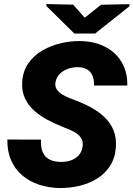

<svg xmlns="http://www.w3.org/2000/svg" viewBox="-20 -925 664 955"><path d="M390.1 -192.4Q394.5 -215.3 387 -231.4Q379.4 -247.6 364.5 -258.8Q349.6 -270 330.8 -278.1Q312 -286.1 294.4 -293Q256.3 -308.1 219.2 -327.4Q182.1 -346.7 151.9 -373Q121.6 -399.4 104.7 -434.6Q87.9 -469.7 90.3 -517.1Q93.8 -571.3 121.1 -610.4Q148.4 -649.4 191.2 -674.1Q233.9 -698.7 283.4 -710.2Q333 -721.7 380.4 -720.7Q447.8 -719.7 500.7 -693.4Q553.7 -667 584 -617.9Q614.3 -568.8 613.3 -499.5H447.8Q448.7 -526.9 440.7 -547.1Q432.6 -567.4 414.6 -578.9Q396.5 -590.3 367.7 -590.8Q343.8 -591.3 319.8 -583.3Q295.9 -575.2 278.3 -558.6Q260.7 -542 255.9 -515.6Q252.4 -495.6 262.2 -480.7Q272 -465.8 289.1 -455.3Q306.2 -444.8 325 -437.5Q343.8 -430.2 357.9 -424.8Q397.9 -409.7 434.8 -389.4Q471.7 -369.1 500.2 -341.8Q528.8 -314.5 544.2 -278.1Q559.6 -241.7 556.6 -193.8Q552.7 -138.7 527.3 -99.6Q502 -60.5 461.9 -36.1Q421.9 -11.7 374 -0.5Q326.2 10.7 276.9 10.3Q221.7 9.3 173.8 -6.6Q126 -22.5 90.3 -53Q54.7 -83.5 35.2 -128.2Q15.6 -172.9 16.6 -231L184.1 -230.5Q182.6 -203.1 187.7 -182.4Q192.9 -161.6 205.3 -147.7Q217.8 -133.8 237.8 -126.7Q257.8 -119.6 286.1 -119.6Q310.1 -119.6 332.3 -127.2Q354.5 -134.8 370.1 -150.9Q385.7 -167 390.1 -192.4ZM343.8 -901.9 401.4 -836.9 482.4 -901.4 623.5 -904.3 624 -894 453.1 -758.3H349.6L210.9 -895L210.4 -904.8Z"/></svg>

Font: Roboto Black
Style: Italic
Weight: 900
Italic angle: -12°
Designer: Christian Robertson
Foundry: Google
Version: Version 3.0; 2020